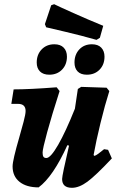

<svg xmlns="http://www.w3.org/2000/svg" viewBox="-20 -883 558 915"><path d="M513 -128Q436 -46 396.5 -17Q357 12 323 12Q276 12 276 -30Q276 -47 309 -189L301 -191Q233 -41 164 10Q106 10 73 -16.5Q40 -43 40 -90Q40 -119 72 -229Q83 -267 92.5 -303Q102 -339 102 -354Q102 -388 66 -388H34L45 -457Q120 -457 250 -467L264 -449Q227 -334 205 -253.5Q183 -173 183 -156Q183 -142 187 -136Q191 -130 201 -130Q221 -130 257 -192.5Q293 -255 337 -365L351 -459L367 -469L488 -465L501 -449Q480 -383 459 -297Q438 -211 426 -144L430 -140Q437 -142 448 -150Q459 -158 476 -172L495 -169ZM224 -858 238 -863Q258 -853 329.5 -821Q401 -789 472 -760L456 -703L440 -693Q366 -714 293.5 -731Q221 -748 200 -753L194 -768ZM155 -585Q155 -623 178.5 -647.5Q202 -672 239 -672Q268 -672 283.5 -656Q299 -640 299 -613Q299 -575 275.5 -551Q252 -527 215 -527Q186 -527 170.5 -542.5Q155 -558 155 -585ZM335 -585Q335 -623 358 -647.5Q381 -672 418 -672Q447 -672 462.5 -656Q478 -640 478 -613Q478 -575 454.5 -551Q431 -527 394 -527Q365 -527 350 -542.5Q335 -558 335 -585Z"/></svg>

Font: Alegreya ExtraBold
Style: Italic
Weight: 800
Italic angle: -7°
Designer: Juan Pablo del Peral
Foundry: Huerta Tipografica
Version: Version 2.007; ttfautohint (v1.6)